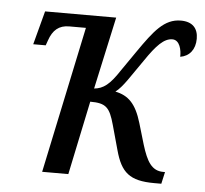

<svg xmlns="http://www.w3.org/2000/svg" viewBox="-45 -592 685 643"><g transform="rotate(5 298.0 -270.0)"><path d="M496 5H520L529 -35H523C484 -35 467 -65 450 -120L429 -191C410 -255 384 -280 340 -289C365 -308 385 -343 426 -401C462 -454 487 -480 515 -480C540 -480 547 -446 546 -424C577 -429 596 -453 596 -489C596 -524 577 -545 538 -545C482 -545 449 -501 399 -429L352 -361C320 -312 299 -296 268 -293L321 -536H82L52 -423H94L100 -440C112 -475 132 -493 167 -493H223L119 0H207L259 -248C312 -248 325 -235 341 -177L364 -94C384 -21 413 5 496 5Z"/></g></svg>

Font: Noto Serif ExtraCondensed
Style: Italic
Weight: 400
Width: 2
Italic angle: -12°
Designer: Monotype Design Team
Foundry: Monotype Imaging Inc.
Version: Version 2.014